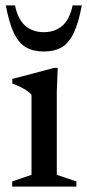

<svg xmlns="http://www.w3.org/2000/svg" viewBox="-20 -690 322 710"><path d="M193.5 -439 190 -351V-43.5L262.5 -19V0H25V-19L96.5 -43.5V-339.5Q87.5 -350.5 67.5 -362Q47.5 -373.5 25.5 -381V-398L180.5 -439ZM142 -571Q183.5 -571 210.8 -595Q238 -619 248.5 -670H282.5Q270.5 -605.5 252.8 -568.2Q235 -531 208.2 -515.2Q181.5 -499.5 142 -499.5Q102.5 -499.5 75.8 -515.2Q49 -531 31.2 -568.2Q13.5 -605.5 1.5 -670H35.5Q46 -619 73.2 -595Q100.5 -571 142 -571Z"/></svg>

Font: Newsreader Text Medium
Style: Regular
Weight: 500
Designer: Hugues Gentile
Foundry: Production Type
Version: Version 1.001